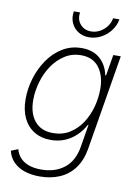

<svg xmlns="http://www.w3.org/2000/svg" viewBox="-102 -817 792 1099"><g transform="rotate(10 293.5 -267.5)"><path d="M207 215.3Q154.8 215.3 115.5 201.2Q76.2 187 52 160.9Q27.8 134.8 19.5 99.1L60.1 82.5Q66.9 109.9 85.2 130.6Q103.5 151.4 134.3 163.1Q165 174.8 208.5 174.8Q289.1 174.8 342.5 132.8Q396 90.8 409.7 8.3L431.6 -123.5L427.7 -123Q408.7 -87.4 379.9 -59.8Q351.1 -32.2 314 -16.8Q276.9 -1.5 232.9 -1.5Q177.2 -1.5 136.2 -26.6Q95.2 -51.8 73.2 -97.9Q51.3 -144 51.3 -207.5Q51.3 -268.6 69.6 -328.9Q87.9 -389.2 122.6 -439.5Q157.2 -489.7 206.8 -520Q256.3 -550.3 318.8 -550.3Q354 -550.3 381.3 -540Q408.7 -529.8 428 -511.5Q447.3 -493.2 459.5 -469.7Q471.7 -446.3 476.6 -419.9L481.4 -420.4L502 -542.5H545.4L453.1 12.7Q441.4 80.6 407.7 125.7Q374 170.9 322.5 193.1Q271 215.3 207 215.3ZM238.8 -42.5Q293.5 -42.5 335.2 -68.4Q377 -94.2 405.3 -137Q433.6 -179.7 448 -231.9Q462.4 -284.2 462.4 -336.9Q462.4 -414.1 426.5 -461.7Q390.6 -509.3 321.8 -509.3Q269 -509.3 227.1 -482.4Q185.1 -455.6 155.5 -411.9Q126 -368.2 110.6 -314.9Q95.2 -261.7 95.2 -209.5Q95.2 -132.8 132.3 -87.6Q169.4 -42.5 238.8 -42.5ZM346.7 -618.2Q309.6 -618.2 282.5 -636Q255.4 -653.8 242.7 -683.6Q230 -713.4 236.3 -749.5H272.5Q265.6 -709 289.1 -681.2Q312.5 -653.3 352.5 -653.3Q379.4 -653.3 403.3 -666.3Q427.2 -679.2 443.6 -700.9Q460 -722.7 464.4 -749.5H501Q495.1 -713.4 472.4 -683.6Q449.7 -653.8 416.7 -636Q383.8 -618.2 346.7 -618.2Z"/></g></svg>

Font: Inter 16pt ExtraLight
Style: Italic
Weight: 250
Italic angle: -9.3988°
Version: Version 4.001;git-66647c0bb